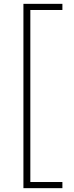

<svg xmlns="http://www.w3.org/2000/svg" viewBox="-20 -813 385 1000"><path d="M102 167V-793H305V-761H138V135H305V167Z"/></svg>

Font: Mona Sans ExtraLight
Style: Regular
Weight: 200
Designer: Deni Anggara
Foundry: GitHub
Version: Version 2.000